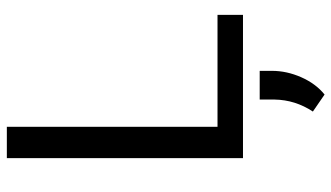

<svg xmlns="http://www.w3.org/2000/svg" viewBox="-230 -522 997 578"><g transform="rotate(-90 269.0 -232.5)"><path d="M176.8 -76.7H513.7V0H82.5V-710.9H176.8ZM273.9 245.6 222.7 210.4Q257.8 157.2 258.8 95.2V50.3H345.2V87.4Q345.2 131.8 325.9 175.5Q306.6 219.2 273.9 245.6Z"/></g></svg>

Font: Roboto-ThirdPerson-AD3FC
Style: ThirdPerson-AD3FC
Weight: 400
Designer: Google
Version: Version 2.137; 2017